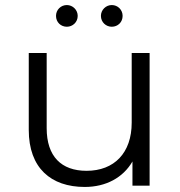

<svg xmlns="http://www.w3.org/2000/svg" viewBox="-20 -736 713 761"><path d="M245 -630C268 -630 288 -648 288 -673C288 -697 268 -716 245 -716C221 -716 202 -697 202 -673C202 -648 221 -630 245 -630ZM423 -630C447 -630 466 -648 466 -673C466 -697 447 -716 423 -716C400 -716 380 -697 380 -673C380 -648 400 -630 423 -630ZM502 -526V-250C502 -130 433 -59 323 -59C223 -59 165 -116 165 -228V-526H94V-221C94 -70 182 5 316 5C400 5 468 -32 505 -96V0H573V-526Z"/></svg>

Font: Talent
Style: Regular
Weight: 400
Designer: Mike Powis
Version: Version 1.001;hotconv 1.0.109;makeotfexe 2.5.65596